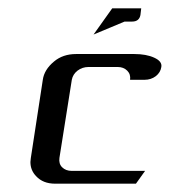

<svg xmlns="http://www.w3.org/2000/svg" viewBox="-20 -442 408 462"><path d="M53.2 -52.2Q53.2 -55.2 54.2 -62L83 -250Q86.4 -274.4 109.9 -293.9Q131.3 -312 163.1 -312H303.2Q332 -312 351.1 -303.2Q370.6 -294.4 368.2 -280.8Q366.2 -267.6 355 -258.8Q343.3 -250 328.1 -250H293Q294.9 -263.2 286.1 -272Q277.3 -280.8 263.2 -280.8H192.9Q178.2 -280.8 166.5 -272Q155.3 -263.2 152.8 -250L123 -62Q121.1 -47.9 129.4 -39.6Q138.2 -30.8 152.8 -30.8H329.1L307.1 0H112.8Q83.5 0 66.9 -18.1Q53.2 -32.2 53.2 -52.2ZM205.1 -358.9 250 -421.9H319.8L317.9 -405.8Q314.9 -390.1 297.9 -390.1H279.8Z"/></svg>

Font: Hhenum
Style: Italic
Weight: 400
Designer: T. Christopher White
Version: Version 1.0